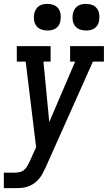

<svg xmlns="http://www.w3.org/2000/svg" viewBox="-39 -769 559 994"><path d="M-19 205V125H36Q49 125 62.5 122Q76 119 86.5 110Q97 101 103.5 88.5Q110 76 116 64L148 -7L94 -450H48V-530H223V-450H186L216 -137L350 -450H324V-530H499V-450H442L198 96Q190 113 182 128.5Q174 144 162 158Q150 172 135 182Q120 192 103 197.5Q86 203 69.5 204Q53 205 36 205ZM406 -611Q390 -611 374.5 -616.5Q359 -622 349.5 -634.5Q340 -647 337.5 -663.5Q335 -680 338 -697Q340 -708 346 -719Q352 -730 362 -737Q372 -744 383.5 -746.5Q395 -749 406 -749Q423 -749 438 -743.5Q453 -738 462.5 -725.5Q472 -713 474.5 -696.5Q477 -680 474 -663Q473 -652 467 -641Q461 -630 451 -623Q441 -616 429.5 -613.5Q418 -611 406 -611ZM206 -611Q190 -611 174.5 -616.5Q159 -622 149.5 -634.5Q140 -647 137.5 -663.5Q135 -680 138 -697Q140 -708 146 -719Q152 -730 162 -737Q172 -744 183.5 -746.5Q195 -749 206 -749Q223 -749 238 -743.5Q253 -738 262.5 -725.5Q272 -713 274.5 -696.5Q277 -680 274 -663Q273 -652 267 -641Q261 -630 251 -623Q241 -616 229.5 -613.5Q218 -611 206 -611Z"/></svg>

Font: Iosevka Slab Medium Oblique
Style: Regular
Weight: 500
Italic angle: -9°
Monospace: yes
Designer: Belleve Invis
Foundry: Belleve Invis
Version: Version 11.1.1; ttfautohint (v1.8.3)